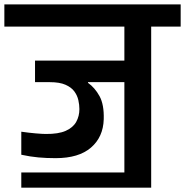

<svg xmlns="http://www.w3.org/2000/svg" viewBox="-56 -861 849 881"><path d="M420 -314Q417.7 -232.3 361.5 -183.8Q305.3 -135.3 199.3 -135.3Q156.7 -135.3 119.8 -138.7Q83 -142 41.7 -151V-256.7Q76 -251.7 107.5 -249Q139 -246.3 154 -246.3Q212 -245.7 245.7 -260.7Q279.3 -275.7 293.8 -302Q308.3 -328.3 308.3 -360.3Q308.3 -380 303.5 -401.5Q298.7 -423 285 -441.7Q271.3 -460.3 244.3 -472.2Q217.3 -484 173 -484H104.7V-583H514.7V-739H-36V-840.7H773V-739H637.7V0H514.7V-484H347.7V-481Q379.3 -458.7 400.7 -419.8Q422 -381 420 -314ZM41.7 -69.7H546.3V0H41.7Z"/></svg>

Font: Matangi Light
Style: Regular
Weight: 300
Designer: Prashant Pant
Foundry: The Graphic Ant
Version: Version 3.002